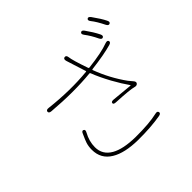

<svg xmlns="http://www.w3.org/2000/svg" viewBox="-193 -1100 1387 1387"><g transform="rotate(-45 500.0 -406.5)"><path d="M491 34Q355 32 282 -13Q204 -60 204 -153Q204 -187 213 -215Q217 -227 222 -239L240 -280Q249 -303 263 -296Q277 -289 265 -268Q233 -210 233 -150Q233 -73 303 -33Q368 4 492 6Q632 7 713 -12Q736 -18 740 -2Q743 14 719 18Q620 35 491 34ZM772 -261Q762 -249 742 -255Q709 -265 570 -272Q546 -273 547 -286Q548 -300 572 -298L729 -283Q734 -283 731 -287Q696 -336 656 -408Q613 -487 589 -550Q587 -556 581 -555Q409 -538 195 -556Q171 -558 172 -574Q174 -590 198 -587Q398 -564 573 -581Q578 -581 576 -586L528 -737Q521 -761 538 -765Q556 -768 559 -744Q562 -711 604 -590Q606 -584 612 -585Q751 -601 819 -627Q842 -635 847 -621Q852 -606 829 -599Q752 -577 619 -561Q614 -560 616 -555Q664 -427 741 -321Q748 -312 756 -303L767 -290Q782 -273 772 -261ZM834 -670Q820 -663 809 -685Q784 -738 752 -780Q738 -799 750 -808Q762 -817 776 -798Q814 -745 837 -699Q848 -677 834 -670ZM939 -706Q925 -699 914 -720Q884 -781 856 -816Q841 -835 853 -844Q864 -853 879 -834Q923 -773 942 -734Q953 -713 939 -706Z"/></g></svg>

Font: Resource Han Rounded KR ExtraLight
Style: Regular
Weight: 250
Designer: Cyano Hao (round all glyphs); Ryoko NISHIZUKA 西塚涼子 (kana, bopomofo & ideographs); Paul D. Hunt (Latin, Greek & Cyrillic)
Foundry: Cyano Hao
Version: 0.990